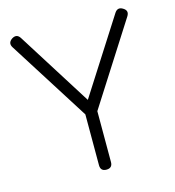

<svg xmlns="http://www.w3.org/2000/svg" viewBox="-99 -728 738 812"><g transform="rotate(-15 270.0 -322.5)"><path d="M268 0Q242 0 242 -26.5V-249L18 -603Q4.5 -624.5 26.5 -639.5Q49 -653.5 63 -631L268 -305.5L476.5 -631.5Q483.5 -642 492.5 -644Q501.5 -646 512.5 -639Q535 -625.5 520.5 -603L294.5 -249V-26.5Q294.5 0 268 0Z"/></g></svg>

Font: Jura Light
Style: Regular
Weight: 400
Version: Version 5.106